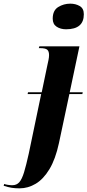

<svg xmlns="http://www.w3.org/2000/svg" viewBox="-144 -789 478 1049"><path d="M217 -629Q187 -629 165.5 -643Q144 -657 144 -687Q144 -732 174 -750.5Q204 -769 240 -769Q269 -769 291.5 -756Q314 -743 314 -711Q314 -629 217 -629ZM-37 240Q-62 240 -80.5 237Q-99 234 -124 226L-121 216Q-114 219 -100.5 221Q-87 223 -77 223Q-53 223 -38.5 206.5Q-24 190 -12.5 152Q-1 114 13 51L81 -275H7L9 -285H84L114 -429Q118 -447 121 -461.5Q124 -476 124 -488Q124 -509 114 -517.5Q104 -526 75 -526H68L71 -536H290L237 -285H308L306 -275H235L178 -7Q159 81 126 135.5Q93 190 51 215Q9 240 -37 240Z"/></svg>

Font: Noto Serif Display ExtraCondensed ExtraBold
Style: Italic
Weight: 800
Width: 2
Italic angle: -12°
Designer: Monotype Design Team
Foundry: Monotype Imaging Inc.
Version: Version 2.009